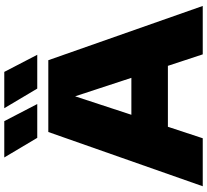

<svg xmlns="http://www.w3.org/2000/svg" viewBox="-56 -936 991 920"><g transform="rotate(-90 440.0 -475.5)"><path d="M8 0 268 -740H612L872 0H640L585 -167H293L238 0ZM350.5 -342H527.5L439 -611.5ZM476 -793 382 -951H556L638 -793ZM240 -793 146 -951H320L402 -793Z"/></g></svg>

Font: Encode Sans Expanded Black
Style: Regular
Weight: 900
Width: 7
Designer: Multiple Designers
Foundry: Impallari Type
Version: Version 3.000; ttfautohint (v1.8.3) -l 8 -r 50 -G 200 -x 14 